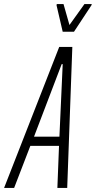

<svg xmlns="http://www.w3.org/2000/svg" viewBox="-60 -917 468 937"><path d="M-40 0 229 -688H293L268 0H220L228 -205H88L9 0ZM106 -250H230L246 -604H241ZM246 -762 216 -891 217 -897H250L279 -795L352 -897H388L386 -891L301 -762Z"/></svg>

Font: Saira UltraCondensed Light
Style: Italic
Weight: 300
Width: 1
Italic angle: -12°
Designer: Hector Gatti with collaboration of the Omnibus-Type team
Foundry: Omnibus-Type
Version: Version 1.101